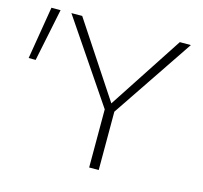

<svg xmlns="http://www.w3.org/2000/svg" viewBox="-103 -766 925 874"><g transform="rotate(15 359.5 -329.0)"><path d="M35 -658H78L27 -410H-6ZM434 -275V0H389V-274L129 -658H180L411 -308L640 -658H692Z"/></g></svg>

Font: Ysabeau SC Light
Style: Regular
Weight: 300
Designer: Christian Thalmann (Catharsis Fonts)
Version: Version 0.003